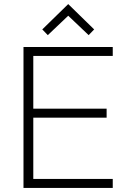

<svg xmlns="http://www.w3.org/2000/svg" viewBox="-20 -920 622 940"><path d="M95 0V-690H532V-646H143V-388H502V-344H143V-44H532V0ZM187 -776 314 -900 441 -776 414 -748 314 -843 214 -748Z"/></svg>

Font: Oxanium ExtraLight ExtraLight
Style: Regular
Weight: 250
Version: Version 2.000